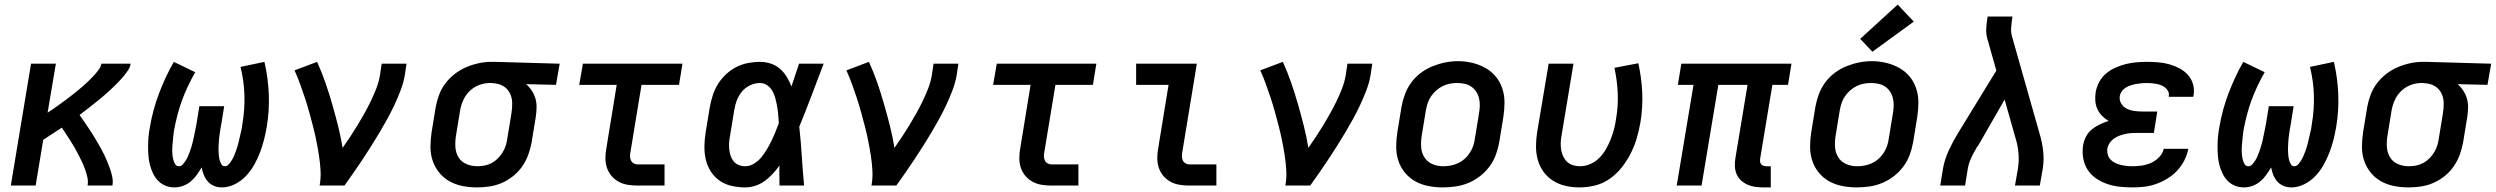

<svg xmlns="http://www.w3.org/2000/svg" viewBox="-20 -807 10854 835"><path d="M27 0 115 -530H223L187 -317Q201 -326 214 -335Q227 -344 240 -353.5Q253 -363 266 -372.5Q279 -382 291.5 -392Q304 -402 316.5 -412Q329 -422 341 -432.5Q353 -443 364.5 -454Q376 -465 387 -477Q398 -489 408 -502Q418 -515 421 -530H548Q546 -515 537 -501.5Q528 -488 518 -476Q508 -464 496.5 -452Q485 -440 473.5 -429Q462 -418 450.5 -407.5Q439 -397 426.5 -386.5Q414 -376 401.5 -366Q389 -356 376.5 -346Q364 -336 351.5 -326.5Q339 -317 326 -307Q336 -293 345.5 -279Q355 -265 364.5 -251Q374 -237 383 -222.5Q392 -208 400.5 -193.5Q409 -179 417.5 -164Q426 -149 433.5 -133.5Q441 -118 447.5 -102Q454 -86 459.5 -70Q465 -54 468.5 -36Q472 -18 469 0H361Q364 -18 360 -36Q356 -54 350 -70.5Q344 -87 336.5 -103Q329 -119 321 -134.5Q313 -150 304.5 -165Q296 -180 286.5 -194.5Q277 -209 267.5 -223.5Q258 -238 249 -252Q229 -239 208.5 -225.5Q188 -212 168 -199L135 0Z M739 8Q718 8 699.5 0.5Q681 -7 667.5 -21Q654 -35 645.5 -53Q637 -71 632 -90Q627 -109 625.5 -129.5Q624 -150 624 -171Q624 -192 626 -213Q628 -234 632 -255Q638 -291 648 -328Q658 -365 671.5 -400.5Q685 -436 701 -470.5Q717 -505 736 -538L829 -493Q812 -463 797.5 -432.5Q783 -402 771.5 -370.5Q760 -339 751.5 -306Q743 -273 737 -241Q735 -230 734 -219Q733 -208 732 -197.5Q731 -187 730 -176Q729 -165 729 -154.5Q729 -144 730 -133.5Q731 -123 733.5 -113Q736 -103 741.5 -93.5Q747 -84 758 -84Q768 -84 775.5 -92.5Q783 -101 788.5 -110Q794 -119 798 -128.5Q802 -138 805.5 -147.5Q809 -157 812 -167Q815 -177 817.5 -186.5Q820 -196 822 -206Q824 -216 826 -225.5Q828 -235 830 -245Q832 -255 834 -265L847 -345H955L942 -265Q940 -255 938.5 -245.5Q937 -236 935.5 -226Q934 -216 933 -206Q932 -196 931.5 -186.5Q931 -177 930.5 -167Q930 -157 930.5 -147.5Q931 -138 932 -128.5Q933 -119 935.5 -110Q938 -101 943 -92.5Q948 -84 958 -84Q968 -84 975.5 -93Q983 -102 988.5 -111Q994 -120 998 -129.5Q1002 -139 1005.5 -148.5Q1009 -158 1012 -168Q1015 -178 1017.5 -188Q1020 -198 1022 -207.5Q1024 -217 1026.5 -227Q1029 -237 1031 -247Q1033 -257 1034 -267Q1045 -331 1043 -393.5Q1041 -456 1026 -516L1130 -538Q1146 -469 1149 -398Q1152 -327 1140 -255Q1135 -226 1128 -198.5Q1121 -171 1110.5 -143.5Q1100 -116 1085 -89.5Q1070 -63 1049 -41Q1028 -19 1000.5 -5.5Q973 8 945 8Q927 8 911 1.5Q895 -5 884 -17.5Q873 -30 866.5 -46Q860 -62 857 -79Q847 -62 835.5 -46Q824 -30 809 -17.5Q794 -5 775.5 1.5Q757 8 739 8Z M1370 0Q1376 -33 1374 -66.5Q1372 -100 1367 -132Q1362 -164 1355.5 -196Q1349 -228 1341 -259Q1333 -290 1324.5 -320.5Q1316 -351 1306 -381.5Q1296 -412 1285 -442Q1274 -472 1261 -501L1359 -538Q1379 -494 1395 -448Q1411 -402 1424.5 -355Q1438 -308 1450 -260.5Q1462 -213 1470 -164Q1487 -188 1503.5 -213Q1520 -238 1535.5 -263.5Q1551 -289 1565.5 -315Q1580 -341 1593 -368Q1606 -395 1616.5 -422Q1627 -449 1632 -477L1640 -530H1748L1740 -477Q1734 -445 1722 -413.5Q1710 -382 1695.5 -351Q1681 -320 1664.5 -290Q1648 -260 1630.5 -230.5Q1613 -201 1594.5 -172Q1576 -143 1557 -114Q1538 -85 1518 -56.5Q1498 -28 1478 0Z M2054 8Q2022 8 1991.5 2Q1961 -4 1935 -18.5Q1909 -33 1890 -56.5Q1871 -80 1861.5 -108.5Q1852 -137 1852 -168.5Q1852 -200 1857 -232L1875 -342Q1880 -369 1890 -395.5Q1900 -422 1917.5 -445Q1935 -468 1958.5 -486Q1982 -504 2008 -515Q2034 -526 2061.5 -532Q2089 -538 2116 -538Q2120 -538 2124.5 -538Q2129 -538 2133 -538L2414 -530L2398 -438L2268 -441Q2282 -429 2292.5 -413Q2303 -397 2308.5 -378.5Q2314 -360 2313.5 -339Q2313 -318 2310 -298L2292 -188Q2287 -161 2277.5 -134.5Q2268 -108 2251.5 -84Q2235 -60 2212 -41.5Q2189 -23 2162.5 -11.5Q2136 0 2108.5 4Q2081 8 2054 8ZM2055 -84Q2071 -84 2087 -87Q2103 -90 2117.5 -97.5Q2132 -105 2144 -117Q2156 -129 2165 -143Q2174 -157 2179 -172.5Q2184 -188 2186 -203L2204 -313Q2208 -336 2207.5 -359.5Q2207 -383 2197 -402.5Q2187 -422 2168 -433Q2149 -444 2126 -445L2118 -446Q2115 -446 2113 -446Q2111 -446 2109 -446Q2086 -446 2063 -437Q2040 -428 2022.5 -411Q2005 -394 1995 -372Q1985 -350 1981 -327L1963 -217Q1959 -192 1960.5 -167.5Q1962 -143 1974 -123Q1986 -103 2008.5 -93.5Q2031 -84 2055 -84Z M2752 0Q2730 0 2709 -3.5Q2688 -7 2670 -17Q2652 -27 2639 -42.5Q2626 -58 2619.5 -77.5Q2613 -97 2613 -119Q2613 -141 2617 -162L2662 -438H2499L2515 -530H2948L2933 -438H2770L2722 -147Q2720 -138 2720 -128.5Q2720 -119 2723.5 -110.5Q2727 -102 2735 -97Q2743 -92 2752 -92H2870V0Z M3221 8Q3191 8 3162 1.5Q3133 -5 3110 -21Q3087 -37 3071.5 -61Q3056 -85 3049.5 -113Q3043 -141 3043.5 -171.5Q3044 -202 3049 -232L3067 -342Q3072 -368 3080 -393Q3088 -418 3102.5 -441.5Q3117 -465 3137.5 -484Q3158 -503 3182.5 -515.5Q3207 -528 3233 -533Q3259 -538 3285 -538Q3309 -538 3332 -530.5Q3355 -523 3372.5 -507.5Q3390 -492 3402 -472Q3414 -452 3422 -431Q3430 -456 3438.5 -480.5Q3447 -505 3455 -530H3562Q3536 -462 3510 -393Q3484 -324 3456 -256Q3463 -192 3467 -128Q3471 -64 3477 0H3370Q3370 -22 3369.5 -43.5Q3369 -65 3370 -87Q3356 -68 3340 -50.5Q3324 -33 3305 -19.5Q3286 -6 3264.5 1Q3243 8 3221 8ZM3221 -84Q3241 -84 3259.5 -95.5Q3278 -107 3291.5 -123.5Q3305 -140 3315.5 -158Q3326 -176 3335 -194.5Q3344 -213 3352 -232.5Q3360 -252 3367 -271Q3366 -289 3364.5 -307Q3363 -325 3360 -342.5Q3357 -360 3352.5 -377.5Q3348 -395 3340 -410Q3332 -425 3317.5 -435.5Q3303 -446 3285 -446Q3263 -446 3242 -436Q3221 -426 3206.5 -408.5Q3192 -391 3184 -369.5Q3176 -348 3173 -327L3155 -217Q3152 -202 3151 -187Q3150 -172 3151.5 -157.5Q3153 -143 3157.5 -129.5Q3162 -116 3170.5 -105.5Q3179 -95 3192.5 -89.5Q3206 -84 3221 -84Z M3770 0Q3776 -33 3774 -66.5Q3772 -100 3767 -132Q3762 -164 3755.5 -196Q3749 -228 3741 -259Q3733 -290 3724.5 -320.5Q3716 -351 3706 -381.5Q3696 -412 3685 -442Q3674 -472 3661 -501L3759 -538Q3779 -494 3795 -448Q3811 -402 3824.5 -355Q3838 -308 3850 -260.5Q3862 -213 3870 -164Q3887 -188 3903.5 -213Q3920 -238 3935.5 -263.5Q3951 -289 3965.5 -315Q3980 -341 3993 -368Q4006 -395 4016.5 -422Q4027 -449 4032 -477L4040 -530H4148L4140 -477Q4134 -445 4122 -413.5Q4110 -382 4095.5 -351Q4081 -320 4064.5 -290Q4048 -260 4030.5 -230.5Q4013 -201 3994.5 -172Q3976 -143 3957 -114Q3938 -85 3918 -56.5Q3898 -28 3878 0Z M4552 0Q4530 0 4509 -3.5Q4488 -7 4470 -17Q4452 -27 4439 -42.5Q4426 -58 4419.5 -77.5Q4413 -97 4413 -119Q4413 -141 4417 -162L4462 -438H4299L4315 -530H4748L4733 -438H4570L4522 -147Q4520 -138 4520 -128.5Q4520 -119 4523.5 -110.5Q4527 -102 4535 -97Q4543 -92 4552 -92H4670V0Z M5152 0Q5130 0 5109 -3.5Q5088 -7 5070 -17Q5052 -27 5039 -42.5Q5026 -58 5019.5 -77.5Q5013 -97 5013 -119Q5013 -141 5017 -162L5062 -438H4921V-530H5185L5122 -147Q5120 -138 5120 -128.5Q5120 -119 5123.5 -110.5Q5127 -102 5135 -97Q5143 -92 5152 -92H5270V0Z M5570 0Q5576 -33 5574 -66.5Q5572 -100 5567 -132Q5562 -164 5555.5 -196Q5549 -228 5541 -259Q5533 -290 5524.5 -320.5Q5516 -351 5506 -381.5Q5496 -412 5485 -442Q5474 -472 5461 -501L5559 -538Q5579 -494 5595 -448Q5611 -402 5624.5 -355Q5638 -308 5650 -260.5Q5662 -213 5670 -164Q5687 -188 5703.5 -213Q5720 -238 5735.5 -263.5Q5751 -289 5765.5 -315Q5780 -341 5793 -368Q5806 -395 5816.5 -422Q5827 -449 5832 -477L5840 -530H5948L5940 -477Q5934 -445 5922 -413.5Q5910 -382 5895.5 -351Q5881 -320 5864.5 -290Q5848 -260 5830.5 -230.5Q5813 -201 5794.5 -172Q5776 -143 5757 -114Q5738 -85 5718 -56.5Q5698 -28 5678 0Z M6254 8Q6223 8 6192 2Q6161 -4 6135 -18.5Q6109 -33 6090 -56Q6071 -79 6061.5 -108Q6052 -137 6052 -168.5Q6052 -200 6057 -232L6075 -342Q6080 -370 6090 -397Q6100 -424 6117.5 -448Q6135 -472 6159 -490Q6183 -508 6210.5 -519Q6238 -530 6265.5 -535.5Q6293 -541 6321 -541Q6353 -541 6383.5 -533.5Q6414 -526 6440 -511.5Q6466 -497 6485 -474Q6504 -451 6513.5 -422Q6523 -393 6523 -361.5Q6523 -330 6518 -298L6500 -188Q6495 -160 6485 -133Q6475 -106 6457.5 -82.5Q6440 -59 6416 -40.5Q6392 -22 6365 -11Q6338 0 6310 4Q6282 8 6254 8ZM6256 -84Q6273 -84 6289 -87Q6305 -90 6320.5 -97Q6336 -104 6349 -115.5Q6362 -127 6371.5 -141.5Q6381 -156 6386.5 -171.5Q6392 -187 6394 -203L6412 -313Q6415 -330 6415.5 -346.5Q6416 -363 6412.5 -378.5Q6409 -394 6400.5 -407.5Q6392 -421 6379 -430Q6366 -439 6350 -442.5Q6334 -446 6317 -446Q6301 -446 6285 -443Q6269 -440 6254 -432.5Q6239 -425 6226 -413.5Q6213 -402 6203.5 -388Q6194 -374 6189 -358.5Q6184 -343 6181 -327L6163 -217Q6159 -192 6160.5 -167.5Q6162 -143 6174.5 -123Q6187 -103 6209 -93.5Q6231 -84 6256 -84Z M6849 8Q6819 8 6789.5 1.5Q6760 -5 6735 -20.5Q6710 -36 6693 -59.5Q6676 -83 6668 -111Q6660 -139 6660 -170Q6660 -201 6665 -232L6715 -530H6823L6771 -217Q6768 -201 6767.5 -185.5Q6767 -170 6769.5 -155Q6772 -140 6778.5 -126.5Q6785 -113 6795.5 -103Q6806 -93 6821 -88.5Q6836 -84 6851 -84Q6874 -84 6896 -93.5Q6918 -103 6935 -120Q6952 -137 6964 -158Q6976 -179 6984.5 -200.5Q6993 -222 6999 -244Q7005 -266 7008 -289Q7018 -346 7015.5 -401.5Q7013 -457 7001 -512L7105 -532Q7119 -469 7122 -404.5Q7125 -340 7114 -274Q7108 -240 7098.5 -207Q7089 -174 7073 -142Q7057 -110 7034.5 -81Q7012 -52 6982 -30.5Q6952 -9 6917.5 -0.5Q6883 8 6849 8Z M7647 8Q7630 8 7612.5 5.5Q7595 3 7579.5 -4Q7564 -11 7551.5 -22.5Q7539 -34 7532.5 -49.5Q7526 -65 7525 -82.5Q7524 -100 7527 -118L7580 -438H7453L7380 0H7272L7345 -438H7277L7292 -530H7771L7756 -438H7688L7635 -118Q7634 -111 7634.5 -104.5Q7635 -98 7639 -93Q7643 -88 7649.5 -86Q7656 -84 7663 -84H7681V8Z M8054 8Q8023 8 7992 2Q7961 -4 7935 -18.5Q7909 -33 7890 -56Q7871 -79 7861.5 -108Q7852 -137 7852 -168.5Q7852 -200 7857 -232L7875 -342Q7880 -370 7890 -397Q7900 -424 7917.5 -448Q7935 -472 7959 -490Q7983 -508 8010.5 -519Q8038 -530 8065.5 -535.5Q8093 -541 8121 -541Q8153 -541 8183.5 -533.5Q8214 -526 8240 -511.5Q8266 -497 8285 -474Q8304 -451 8313.5 -422Q8323 -393 8323 -361.5Q8323 -330 8318 -298L8300 -188Q8295 -160 8285 -133Q8275 -106 8257.5 -82.5Q8240 -59 8216 -40.5Q8192 -22 8165 -11Q8138 0 8110 4Q8082 8 8054 8ZM8056 -84Q8073 -84 8089 -87Q8105 -90 8120.5 -97Q8136 -104 8149 -115.5Q8162 -127 8171.5 -141.5Q8181 -156 8186.5 -171.5Q8192 -187 8194 -203L8212 -313Q8215 -330 8215.5 -346.5Q8216 -363 8212.5 -378.5Q8209 -394 8200.5 -407.5Q8192 -421 8179 -430Q8166 -439 8150 -442.5Q8134 -446 8117 -446Q8101 -446 8085 -443Q8069 -440 8054 -432.5Q8039 -425 8026 -413.5Q8013 -402 8003.5 -388Q7994 -374 7989 -358.5Q7984 -343 7981 -327L7963 -217Q7959 -192 7960.5 -167.5Q7962 -143 7974.5 -123Q7987 -103 8009 -93.5Q8031 -84 8056 -84ZM8123 -582 8070 -638 8233 -787 8303 -713Z M8418 0 8430 -74Q8437 -113 8454.5 -151.5Q8472 -190 8494 -226L8662 -500L8627 -624Q8627 -626 8626 -628.5Q8625 -631 8624 -633Q8624 -633 8624 -633Q8624 -633 8624 -633V-634Q8617 -656 8618 -680Q8619 -704 8623 -728L8624 -735H8732L8731 -728Q8728 -708 8726.5 -687.5Q8725 -667 8730 -649L8850 -226Q8861 -190 8865.5 -151.5Q8870 -113 8864 -74L8851 0H8743L8756 -74Q8761 -106 8758.5 -138.5Q8756 -171 8747 -201L8698 -374L8586 -179Q8583 -175 8581 -171.5Q8579 -168 8576 -165V-164Q8563 -143 8552.5 -120Q8542 -97 8538 -74L8526 0Z M9254 8Q9226 8 9198 5Q9170 2 9144 -7Q9118 -16 9096 -31Q9074 -46 9059.5 -68Q9045 -90 9040 -117.5Q9035 -145 9039 -173Q9042 -193 9051.5 -212Q9061 -231 9077 -244Q9093 -257 9112 -266Q9131 -275 9150 -281Q9135 -290 9122 -303Q9109 -316 9101.5 -332.5Q9094 -349 9092.5 -368Q9091 -387 9094 -406Q9098 -429 9109.5 -450.5Q9121 -472 9139.5 -487.5Q9158 -503 9180.5 -513Q9203 -523 9225.5 -528.5Q9248 -534 9271 -536Q9294 -538 9316 -538Q9341 -538 9366 -536Q9391 -534 9414 -527.5Q9437 -521 9458 -510Q9479 -499 9494.5 -482Q9510 -465 9517 -442Q9524 -419 9520 -394Q9520 -392 9519.5 -390Q9519 -388 9518 -386H9412Q9412 -387 9412 -387.5Q9412 -388 9412 -389Q9414 -400 9409.5 -409.5Q9405 -419 9397 -425.5Q9389 -432 9379.5 -436Q9370 -440 9359.5 -442Q9349 -444 9338 -445Q9327 -446 9316 -446Q9305 -446 9293.5 -445Q9282 -444 9271 -442Q9260 -440 9248.5 -436.5Q9237 -433 9226.5 -427Q9216 -421 9208.5 -411Q9201 -401 9199 -390Q9196 -372 9205 -357Q9214 -342 9229 -334.5Q9244 -327 9261.5 -324.5Q9279 -322 9297 -322H9362L9347 -229H9282Q9268 -229 9254.5 -228.5Q9241 -228 9228 -225.5Q9215 -223 9201.5 -218.5Q9188 -214 9176 -206Q9164 -198 9155.5 -186Q9147 -174 9145 -161Q9143 -148 9146.5 -135Q9150 -122 9158.5 -113Q9167 -104 9178.5 -98.5Q9190 -93 9202 -90Q9214 -87 9227.5 -85.5Q9241 -84 9254 -84Q9274 -84 9294.5 -87Q9315 -90 9334.5 -98.5Q9354 -107 9370 -123.5Q9386 -140 9390 -160H9497Q9492 -134 9479.5 -109.5Q9467 -85 9448.5 -65Q9430 -45 9406 -30.5Q9382 -16 9357 -7Q9332 2 9306 5Q9280 8 9254 8Z M9739 8Q9718 8 9699.5 0.5Q9681 -7 9667.5 -21Q9654 -35 9645.5 -53Q9637 -71 9632 -90Q9627 -109 9625.5 -129.5Q9624 -150 9624 -171Q9624 -192 9626 -213Q9628 -234 9632 -255Q9638 -291 9648 -328Q9658 -365 9671.5 -400.5Q9685 -436 9701 -470.5Q9717 -505 9736 -538L9829 -493Q9812 -463 9797.5 -432.5Q9783 -402 9771.5 -370.5Q9760 -339 9751.5 -306Q9743 -273 9737 -241Q9735 -230 9734 -219Q9733 -208 9732 -197.5Q9731 -187 9730 -176Q9729 -165 9729 -154.5Q9729 -144 9730 -133.5Q9731 -123 9733.5 -113Q9736 -103 9741.5 -93.5Q9747 -84 9758 -84Q9768 -84 9775.5 -92.5Q9783 -101 9788.5 -110Q9794 -119 9798 -128.5Q9802 -138 9805.5 -147.5Q9809 -157 9812 -167Q9815 -177 9817.5 -186.5Q9820 -196 9822 -206Q9824 -216 9826 -225.5Q9828 -235 9830 -245Q9832 -255 9834 -265L9847 -345H9955L9942 -265Q9940 -255 9938.5 -245.5Q9937 -236 9935.5 -226Q9934 -216 9933 -206Q9932 -196 9931.5 -186.5Q9931 -177 9930.5 -167Q9930 -157 9930.5 -147.5Q9931 -138 9932 -128.5Q9933 -119 9935.5 -110Q9938 -101 9943 -92.5Q9948 -84 9958 -84Q9968 -84 9975.5 -93Q9983 -102 9988.5 -111Q9994 -120 9998 -129.5Q10002 -139 10005.5 -148.5Q10009 -158 10012 -168Q10015 -178 10017.5 -188Q10020 -198 10022 -207.5Q10024 -217 10026.5 -227Q10029 -237 10031 -247Q10033 -257 10034 -267Q10045 -331 10043 -393.5Q10041 -456 10026 -516L10130 -538Q10146 -469 10149 -398Q10152 -327 10140 -255Q10135 -226 10128 -198.5Q10121 -171 10110.5 -143.5Q10100 -116 10085 -89.5Q10070 -63 10049 -41Q10028 -19 10000.5 -5.5Q9973 8 9945 8Q9927 8 9911 1.5Q9895 -5 9884 -17.5Q9873 -30 9866.5 -46Q9860 -62 9857 -79Q9847 -62 9835.5 -46Q9824 -30 9809 -17.5Q9794 -5 9775.5 1.5Q9757 8 9739 8Z M10454 8Q10422 8 10391.5 2Q10361 -4 10335 -18.5Q10309 -33 10290 -56.5Q10271 -80 10261.5 -108.5Q10252 -137 10252 -168.5Q10252 -200 10257 -232L10275 -342Q10280 -369 10290 -395.5Q10300 -422 10317.5 -445Q10335 -468 10358.5 -486Q10382 -504 10408 -515Q10434 -526 10461.5 -532Q10489 -538 10516 -538Q10520 -538 10524.5 -538Q10529 -538 10533 -538L10814 -530L10798 -438L10668 -441Q10682 -429 10692.5 -413Q10703 -397 10708.5 -378.5Q10714 -360 10713.5 -339Q10713 -318 10710 -298L10692 -188Q10687 -161 10677.5 -134.5Q10668 -108 10651.5 -84Q10635 -60 10612 -41.5Q10589 -23 10562.5 -11.5Q10536 0 10508.5 4Q10481 8 10454 8ZM10455 -84Q10471 -84 10487 -87Q10503 -90 10517.5 -97.5Q10532 -105 10544 -117Q10556 -129 10565 -143Q10574 -157 10579 -172.5Q10584 -188 10586 -203L10604 -313Q10608 -336 10607.5 -359.5Q10607 -383 10597 -402.5Q10587 -422 10568 -433Q10549 -444 10526 -445L10518 -446Q10515 -446 10513 -446Q10511 -446 10509 -446Q10486 -446 10463 -437Q10440 -428 10422.5 -411Q10405 -394 10395 -372Q10385 -350 10381 -327L10363 -217Q10359 -192 10360.5 -167.5Q10362 -143 10374 -123Q10386 -103 10408.5 -93.5Q10431 -84 10455 -84Z"/></svg>

Font: Iosevka Curly SmBdExObl
Style: Regular
Weight: 600
Width: 7
Italic angle: -9°
Monospace: yes
Designer: Belleve Invis
Foundry: Belleve Invis
Version: Version 11.1.0; ttfautohint (v1.8.3)